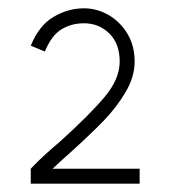

<svg xmlns="http://www.w3.org/2000/svg" viewBox="-20 -887 409 462"><path d="M124 -546Q196 -611 232 -654Q268 -697 268 -739Q268 -782 243 -806.5Q218 -831 182 -831Q152 -831 128 -816.5Q104 -802 88 -763L54 -777Q74 -826 109 -846.5Q144 -867 182 -867Q213 -867 241 -851Q269 -835 286.5 -806Q304 -777 304 -739Q304 -702 282 -665Q260 -628 229 -596Q198 -564 146 -517Q114 -489 80 -455L54 -481Q70 -498 87.5 -514Q105 -530 124 -546ZM54 -481H316V-445H54Z"/></svg>

Font: SUIT Variable
Style: Regular
Weight: 400
Designer: Sunn Youn; Korean Glyphs from Source Han Sans (Sandoll Communications; Soo-young Jang, Joo-yeon Kang)
Foundry: Sunn
Version: Version 1.150;FEAKit 1.0